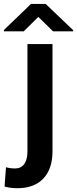

<svg xmlns="http://www.w3.org/2000/svg" viewBox="-65 -755 396 988"><path d="M76.2 24.4C76.2 80.6 53.2 111.8 13.7 111.8C-3.9 111.8 -20 109.9 -34.2 105.5L-41.5 205.1C-18.1 211.4 2 213.4 25.9 213.4C137.7 213.4 205.1 146 205.1 24.4V-528.3H76.2ZM94.7 -734.9 -44.9 -600.6V-593.8H57.1L132.3 -668L208 -593.8H311.5V-599.6L169.9 -734.9Z"/></svg>

Font: Vazirmatn SemiBold
Style: Regular
Weight: 600
Designer: Saber Rastikerdar
Foundry: Saber Rastikerdar
Version: Version 33.003